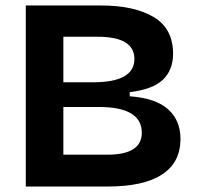

<svg xmlns="http://www.w3.org/2000/svg" viewBox="-20 -680 725 700"><path d="M74 0V-660H349Q469 -660 540 -618Q611 -576 611 -484Q611 -425 574 -389.5Q537 -354 453 -344V-329Q548 -322 593 -281.5Q638 -241 638 -173Q638 -88 571 -44Q504 0 373 0ZM211 -380H319Q470 -380 470 -465Q470 -546 336 -546H211ZM211 -116H371Q497 -116 497 -196Q497 -290 340 -290H211Z"/></svg>

Font: Bricolage Grotesque 12pt Bricolage Grotesque 10pt Regular
Style: Bold
Weight: 700
Designer: Mathieu Triay
Foundry: Atelier Triay
Version: Version 1.001; ttfautohint (v1.8.4.7-5d5b);gftools[0.9.33.de